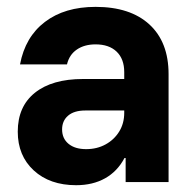

<svg xmlns="http://www.w3.org/2000/svg" viewBox="-20 -530 570 559"><path d="M201.7 9.2Q125 9.2 78.3 -33.8Q31.7 -76.7 31.7 -146.7Q31.7 -220 81.7 -260Q131.7 -300 221.7 -300H341.7V-320Q341.7 -358.3 319.6 -379.6Q297.5 -400.8 258.3 -400.8Q225.8 -400.8 203.8 -385.8Q181.7 -370.8 175 -342.5H38.3Q53.3 -422.5 110.8 -466.2Q168.3 -510 258.3 -510Q359.2 -510 415 -458.8Q470.8 -407.5 470.8 -314.2V0H345.8V-70H342.5Q321.7 -30.8 285.8 -10.8Q250 9.2 201.7 9.2ZM230.8 -95.8Q262.5 -95.8 287.5 -109.6Q312.5 -123.3 327.1 -147.1Q341.7 -170.8 341.7 -201.7V-208.3H228.3Q195.8 -208.3 178.3 -193.3Q160.8 -178.3 160.8 -153.3Q160.8 -126.7 179.6 -111.2Q198.3 -95.8 230.8 -95.8Z"/></svg>

Font: Funnel Sans
Style: Bold
Weight: 700
Designer: NORD ID, Kristian Moeller
Foundry: Dicotype
Version: Version 1.000